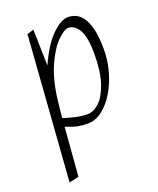

<svg xmlns="http://www.w3.org/2000/svg" viewBox="-130 -538 692 842"><g transform="rotate(-20 216.5 -117.0)"><path d="M48 225 97 -449 128 -459 132 -290Q170 -375 213 -417Q256 -459 289 -459Q305 -459 322.5 -452Q340 -445 355 -425.5Q370 -406 379.5 -369Q389 -332 389 -272Q389 -229 379.5 -188Q370 -147 353.5 -111.5Q337 -76 314.5 -48.5Q292 -21 266.5 -5.5Q241 10 213 10Q185 10 165.5 6Q146 2 111 -12L93 215ZM225 -29Q253 -29 280 -54Q307 -79 325 -132Q343 -185 343 -269Q343 -347 323 -380.5Q303 -414 274 -414Q255 -414 222.5 -382Q190 -350 161 -285Q132 -220 121 -119L114 -51Q135 -44 166.5 -36.5Q198 -29 225 -29Z"/></g></svg>

Font: Ancizar Sans Thin
Style: Italic
Weight: 100
Italic angle: -4°
Designer: Cesar Puertas, Viviana Monsalve, Julian Moncada, Julian Prieto, Jose Castro, Mariel Hernandez, Felipe Aragon, Sara Alarc
Version: Version 8.100